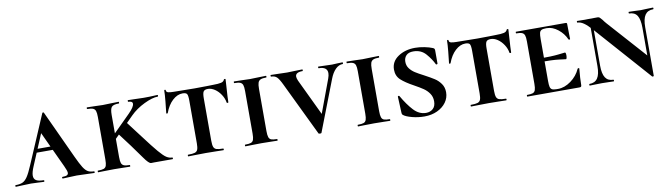

<svg xmlns="http://www.w3.org/2000/svg" viewBox="-43 -924 4755 1364"><g transform="rotate(-10 2334.5 -241.5)"><path d="M180 -239H363L370 -213H165ZM557 0Q536 0 494 -2Q450 -4 432 -4Q415 -4 379 -2Q345 0 331 0Q327 0 327 -6Q327 -12 331 -12Q354 -12 363.5 -17.5Q373 -23 373 -34Q373 -48 356 -84L229 -357L273 -434L142 -123Q124 -81 124 -57Q124 -33 141 -22.5Q158 -12 194 -12Q199 -12 199 -6Q199 0 194 0Q180 0 154 -2Q126 -4 102 -4Q77 -4 43 -2Q13 0 -6 0Q-11 0 -11 -6Q-11 -12 -6 -12Q25 -12 44 -21Q63 -30 79.5 -55Q96 -80 118 -132L268 -483Q270 -487 274 -487Q278 -487 280 -483L440 -137Q465 -83 481.5 -57Q498 -31 515 -21.5Q532 -12 557 -12Q562 -12 562 -6Q562 0 557 0Z M586 -12Q615 -12 628.5 -17Q642 -22 647 -36.5Q652 -51 652 -81V-387Q652 -417 647 -431Q642 -445 628.5 -450.5Q615 -456 588 -456Q585 -456 585 -462Q585 -468 588 -468L636 -467Q676 -465 701 -465Q728 -465 768 -467L816 -468Q818 -468 818 -462Q818 -456 816 -456Q776 -456 763.5 -442Q751 -428 751 -385V-81Q751 -51 756 -37Q761 -23 774.5 -17.5Q788 -12 816 -12Q818 -12 818 -6Q818 0 816 0Q785 0 768 -1L701 -2L636 -1Q618 0 586 0Q584 0 584 -6Q584 -12 586 -12ZM848 -145 772 -246 844 -315 933 -198Q996 -114 1028.5 -76Q1061 -38 1081 -25Q1101 -12 1123 -12Q1126 -12 1126 -6Q1126 0 1123 0H990Q984 0 968 0.5Q952 1 917.5 -48.5Q883 -98 848 -145ZM914 -437Q914 -456 883 -456Q881 -456 881 -462Q881 -468 883 -468L925 -467Q963 -465 996 -465Q1039 -465 1073 -467Q1083 -468 1096 -468Q1099 -468 1099 -462Q1099 -456 1096 -456Q1057 -456 997 -427Q937 -398 895 -356L717 -178L683 -184L872 -372Q914 -414 914 -437Z M1146 -329Q1145 -326 1140 -326Q1135 -326 1135 -329Q1139 -361 1144 -412.5Q1149 -464 1149 -490Q1149 -495 1154.5 -495Q1160 -495 1160 -490Q1160 -477 1175 -473.5Q1190 -470 1213 -470Q1299 -468 1364 -468L1451 -469Q1468 -470 1497 -470Q1536 -470 1555.5 -474.5Q1575 -479 1580 -494Q1581 -497 1586.5 -497Q1592 -497 1592 -494L1589 -444Q1583 -356 1583 -329Q1583 -326 1577 -326Q1571 -326 1571 -329Q1566 -360 1548 -387.5Q1530 -415 1505.5 -431.5Q1481 -448 1456 -448Q1432 -448 1424 -435.5Q1416 -423 1416 -387V-81Q1416 -51 1421.5 -36.5Q1427 -22 1442 -17Q1457 -12 1490 -12Q1493 -12 1493 -6Q1493 0 1490 0Q1457 0 1438 -1L1363 -2L1290 -1Q1271 0 1236 0Q1234 0 1234 -6Q1234 -12 1236 -12Q1270 -12 1285.5 -17Q1301 -22 1306.5 -36.5Q1312 -51 1312 -81V-389Q1312 -426 1305 -437Q1298 -448 1273 -448Q1235 -448 1200.5 -416Q1166 -384 1146 -329Z M1879 -12Q1881 -12 1881 -6Q1881 0 1879 0Q1848 0 1831 -1L1763 -2L1698 -1Q1680 0 1648 0Q1646 0 1646 -6Q1646 -12 1648 -12Q1677 -12 1690.5 -17Q1704 -22 1709 -36.5Q1714 -51 1714 -81V-387Q1714 -417 1709 -431Q1704 -445 1690.5 -450.5Q1677 -456 1648 -456Q1646 -456 1646 -462Q1646 -468 1648 -468L1698 -467Q1738 -465 1763 -465Q1790 -465 1832 -467L1879 -468Q1881 -468 1881 -462Q1881 -456 1879 -456Q1851 -456 1837.5 -450Q1824 -444 1819 -429.5Q1814 -415 1814 -385V-81Q1814 -51 1819 -36.5Q1824 -22 1837 -17Q1850 -12 1879 -12Z M2431 -456Q2402 -456 2378 -432Q2354 -408 2338 -366L2197 -1Q2196 3 2186 3Q2176 3 2175 -1L1990 -385Q1970 -427 1955 -441.5Q1940 -456 1914 -456Q1911 -456 1911 -462Q1911 -468 1914 -468L1958 -467Q1996 -465 2031 -465Q2059 -465 2097 -467L2141 -468Q2143 -468 2143 -462Q2143 -456 2141 -456Q2089 -456 2089 -425Q2089 -414 2097 -395L2230 -116L2178 -14L2311 -372Q2319 -394 2319 -410Q2319 -456 2257 -456Q2254 -456 2254 -462Q2254 -468 2257 -468L2292 -467Q2324 -465 2355 -465Q2372 -465 2394 -467L2431 -468Q2433 -468 2433 -462Q2433 -456 2431 -456Z M2692 -12Q2694 -12 2694 -6Q2694 0 2692 0Q2661 0 2644 -1L2576 -2L2511 -1Q2493 0 2461 0Q2459 0 2459 -6Q2459 -12 2461 -12Q2490 -12 2503.5 -17Q2517 -22 2522 -36.5Q2527 -51 2527 -81V-387Q2527 -417 2522 -431Q2517 -445 2503.5 -450.5Q2490 -456 2461 -456Q2459 -456 2459 -462Q2459 -468 2461 -468L2511 -467Q2551 -465 2576 -465Q2603 -465 2645 -467L2692 -468Q2694 -468 2694 -462Q2694 -456 2692 -456Q2664 -456 2650.5 -450Q2637 -444 2632 -429.5Q2627 -415 2627 -385V-81Q2627 -51 2632 -36.5Q2637 -22 2650 -17Q2663 -12 2692 -12Z M2986 -276Q3031 -252 3056.5 -235.5Q3082 -219 3100.5 -193Q3119 -167 3119 -131Q3119 -91 3095.5 -58.5Q3072 -26 3031 -7Q2990 12 2939 12Q2893 12 2849.5 0.5Q2806 -11 2789 -25Q2781 -30 2781 -46L2776 -159Q2776 -163 2781 -164Q2786 -165 2788 -161Q2826 -95 2865 -53Q2904 -11 2954 -11Q2984 -11 3004 -29Q3024 -47 3024 -83Q3024 -115 3007.5 -139Q2991 -163 2967 -179.5Q2943 -196 2903 -218Q2844 -250 2813 -278.5Q2782 -307 2782 -353Q2782 -411 2833 -445.5Q2884 -480 2956 -480Q2988 -480 3023 -473Q3058 -466 3079 -457Q3088 -454 3091 -449.5Q3094 -445 3094 -437V-342Q3094 -339 3089 -337.5Q3084 -336 3082 -339Q3063 -379 3029 -418Q2995 -457 2939 -457Q2905 -457 2888 -439.5Q2871 -422 2871 -394Q2871 -366 2886.5 -345.5Q2902 -325 2924.5 -310.5Q2947 -296 2986 -276Z M3186 -329Q3185 -326 3180 -326Q3175 -326 3175 -329Q3179 -361 3184 -412.5Q3189 -464 3189 -490Q3189 -495 3194.5 -495Q3200 -495 3200 -490Q3200 -477 3215 -473.5Q3230 -470 3253 -470Q3339 -468 3404 -468L3491 -469Q3508 -470 3537 -470Q3576 -470 3595.5 -474.5Q3615 -479 3620 -494Q3621 -497 3626.5 -497Q3632 -497 3632 -494L3629 -444Q3623 -356 3623 -329Q3623 -326 3617 -326Q3611 -326 3611 -329Q3606 -360 3588 -387.5Q3570 -415 3545.5 -431.5Q3521 -448 3496 -448Q3472 -448 3464 -435.5Q3456 -423 3456 -387V-81Q3456 -51 3461.5 -36.5Q3467 -22 3482 -17Q3497 -12 3530 -12Q3533 -12 3533 -6Q3533 0 3530 0Q3497 0 3478 -1L3403 -2L3330 -1Q3311 0 3276 0Q3274 0 3274 -6Q3274 -12 3276 -12Q3310 -12 3325.5 -17Q3341 -22 3346.5 -36.5Q3352 -51 3352 -81V-389Q3352 -426 3345 -437Q3338 -448 3313 -448Q3275 -448 3240.5 -416Q3206 -384 3186 -329Z M3682 -12Q3711 -12 3724 -17Q3737 -22 3742 -36.5Q3747 -51 3747 -81V-387Q3747 -417 3742 -431Q3737 -445 3723.5 -450.5Q3710 -456 3682 -456Q3680 -456 3680 -462Q3680 -468 3682 -468H4040Q4050 -468 4050 -460L4051 -398Q4052 -379 4052 -350Q4052 -347 4046.5 -347Q4041 -347 4040 -350Q4021 -394 3982 -424.5Q3943 -455 3903 -455H3896Q3874 -455 3863.5 -449.5Q3853 -444 3849.5 -430Q3846 -416 3846 -386V-85Q3846 -55 3849.5 -41Q3853 -27 3863.5 -21.5Q3874 -16 3896 -16H3907Q3954 -16 4000 -49.5Q4046 -83 4068 -133Q4070 -136 4075 -136Q4080 -136 4080 -133Q4073 -61 4073 -15Q4073 -7 4070 -3.5Q4067 0 4058 0H3682Q3680 0 3680 -6Q3680 -12 3682 -12ZM3802 -226V-251Q3907 -251 3950.5 -256.5Q3994 -262 3999 -262Q4006 -262 4006 -240Q4006 -230 4004 -222Q4002 -214 3999 -214Q3994 -214 3950.5 -220Q3907 -226 3802 -226Z M4210 -446 4229 -443V-127Q4229 -68 4247.5 -40Q4266 -12 4305 -12Q4308 -12 4308 -6Q4308 0 4305 0Q4281 0 4268 -1L4220 -2L4172 -1Q4158 0 4132 0Q4130 0 4130 -6Q4130 -12 4132 -12Q4172 -12 4191 -40Q4210 -68 4210 -127ZM4580 13 4226 -386Q4192 -424 4168.5 -440Q4145 -456 4123 -456Q4121 -456 4121 -462Q4121 -468 4123 -468L4179 -467Q4187 -467 4201 -467.5Q4215 -468 4272 -468Q4280 -468 4285.5 -463Q4291 -458 4303 -444Q4311 -432 4325 -416L4581 -130L4592 11Q4592 13 4587 14Q4582 15 4580 13ZM4592 11 4572 -20V-340Q4572 -400 4554 -428Q4536 -456 4496 -456Q4494 -456 4494 -462Q4494 -468 4496 -468L4534 -467Q4564 -465 4581 -465Q4598 -465 4630 -467L4670 -468Q4673 -468 4673 -462Q4673 -456 4670 -456Q4630 -456 4611 -428Q4592 -400 4592 -340Z"/></g></svg>

Font: Cormorant SC
Style: Bold
Weight: 700
Designer: Christian Thalmann (Catharsis Fonts)
Foundry: Catharsis Fonts
Version: Version 4.000